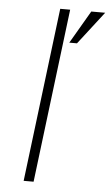

<svg xmlns="http://www.w3.org/2000/svg" viewBox="-52 -735 443 770"><g transform="rotate(5 170.0 -350.0)"><path d="M284 -700H340L238 -568H207ZM159 -700H199L113 0H73Z"/></g></svg>

Font: Haskoy ExtraLight
Style: Italic
Weight: 200
Designer: Ertekin Erdin
Foundry: Ertekin Erdin
Version: Version 2.000; ttfautohint (v1.8.4.7-5d5b)